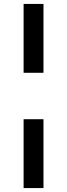

<svg xmlns="http://www.w3.org/2000/svg" viewBox="-20 -762 341 976"><path d="M201 -392V-742H100V-392ZM201 194V-156H100V194Z"/></svg>

Font: Montserrat-Alt1 SemBd
Style: Regular
Weight: 600
Designer: Differentunic
Foundry: Differentunic
Version: Version 7.222